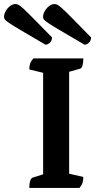

<svg xmlns="http://www.w3.org/2000/svg" viewBox="-91 -930 484 950"><path d="M53.9 0Q53.9 -21.9 58.4 -35.1Q62.9 -48.4 69.9 -50.9L140.1 -72.9L122.4 -52.4V-585.8L141.1 -565.2L53.9 -586.4Q53.9 -603.1 58.2 -615.6Q62.4 -628.1 74.3 -641H321.2Q321.2 -619.1 317.2 -605.6Q313.2 -592.1 305.2 -590.1L227.9 -568.1L251.2 -589.1V-55.2L226.9 -75.8L321.2 -54.6Q321.2 -38.9 317.5 -26.6Q313.8 -14.3 302.3 0ZM327.2 -708.9Q338.8 -708.9 349.1 -718.8Q359.5 -728.7 359.5 -745.1Q300.9 -804.5 267.9 -838.2Q234.9 -871.9 218.3 -887Q201.7 -902.1 193.9 -906Q186 -910 178.7 -910Q165.1 -910 152 -900Q139 -890.1 130.5 -875.1Q122 -860.1 122 -845.1Q122 -839.2 126.7 -833Q131.4 -826.9 150.4 -814.2Q169.4 -801.5 211.2 -776.9Q253 -752.3 327.2 -708.9ZM134 -708.9Q145.6 -708.9 156 -718.8Q166.4 -728.7 166.4 -745.1Q107.8 -804.5 74.7 -838.2Q41.7 -871.9 25.1 -887Q8.5 -902.1 0.7 -906Q-7.2 -910 -14.5 -910Q-28.1 -910 -41.2 -900Q-54.2 -890.1 -62.7 -875.1Q-71.2 -860.1 -71.2 -845.1Q-71.2 -839.2 -66.5 -833Q-61.8 -826.9 -42.8 -814.2Q-23.8 -801.5 18 -776.9Q59.8 -752.3 134 -708.9Z"/></svg>

Font: Petrona
Style: Regular
Weight: 400
Designer: Ringo R. Seeber
Foundry: Ringo R. Seeber
Version: Version 2.001; ttfautohint (v1.8.3)